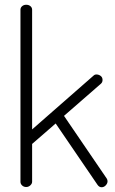

<svg xmlns="http://www.w3.org/2000/svg" viewBox="-20 -786 485 807"><path d="M66 -22V-745Q66 -754 73 -760Q80 -766 90 -766Q101 -766 108 -760Q115 -754 115 -745V-242L373 -468Q378 -473 385 -473Q395 -473 403 -467Q411 -461 411 -450Q411 -440 404 -434L249 -299L429 -35Q432 -30 432 -24Q432 -15 424.5 -7Q417 1 407 1Q397 1 390 -9L214 -267L115 -181V-22Q115 -14 107.5 -7Q100 0 90 0Q80 0 73 -6.5Q66 -13 66 -22Z"/></svg>

Font: Terminal Dosis
Style: Light
Weight: 300
Designer: EdgarTolentino, PabloImpallari, IginoMarini
Foundry: EdgarTolentino, PabloImpallari, IginoMarini
Version: Version 1.006